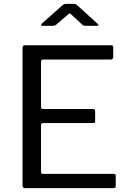

<svg xmlns="http://www.w3.org/2000/svg" viewBox="-20 -977 668 997"><path d="M97 -728Q97 -742 109 -742H558Q568 -742 568 -731V-680Q568 -668 555 -668H206Q193 -668 193 -656V-422Q193 -411 204 -411H463Q474 -411 474 -400V-347Q474 -343 472 -340.5Q470 -338 463 -338H204Q193 -338 193 -327V-84Q193 -74 203 -74H570Q581 -74 581 -64V-11Q581 -6 578.5 -3Q576 0 570 0H111Q97 0 97 -14V-728ZM407 -849 353 -899Q345 -907 342 -907Q339 -907 330 -899L272 -849Q267 -845 264 -844Q261 -843 254 -843H200Q194 -843 193.5 -846.5Q193 -850 198 -855L300 -946Q306 -951 311 -954Q316 -957 325 -957H364Q372 -957 376 -953.5Q380 -950 384 -947L485 -855Q499 -843 484 -843H425Q420 -843 415.5 -844Q411 -845 407 -849Z"/></svg>

Font: Libre Franklin Thin
Style: Regular
Weight: 400
Version: Version 3.000